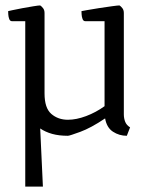

<svg xmlns="http://www.w3.org/2000/svg" viewBox="-20 -488 549 707"><path d="M73 199V-410H24Q17 -410 14 -418Q11 -426 10.5 -435Q10 -444 10 -447Q10 -447 25.5 -450.5Q41 -454 63 -458Q85 -462 103.5 -465Q122 -468 128 -468Q133 -465 138.5 -458Q144 -451 144 -440V-144Q144 -90 169 -68.5Q194 -47 230 -47Q261 -47 297 -60.5Q333 -74 365 -97V-410H294Q287 -410 284 -418Q281 -426 280.5 -435Q280 -444 280 -447Q280 -447 299 -450.5Q318 -454 344 -458Q370 -462 392 -465Q414 -468 420 -468Q425 -465 430.5 -458Q436 -451 436 -440V-67Q436 -52 441 -39.5Q446 -27 459 -19L447 12Q419 12 396 -3Q373 -18 367 -52Q315 -17 275.5 -2.5Q236 12 230 12Q197 12 172 5Q147 -2 128 -15L138 199Z"/></svg>

Font: Mate
Style: Regular
Weight: 400
Designer: Eduardo Rodriguez Tunni
Foundry: Eduardo Rodriguez Tunni
Version: Version 1.003; ttfautohint (v1.8.4.7-5d5b);gftools[0.9.24]